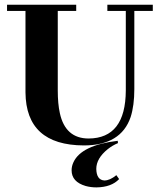

<svg xmlns="http://www.w3.org/2000/svg" viewBox="-20 -606 672 813"><path d="M9.8 -559.6H87.9V-214.8Q89.8 8.8 335 9.8Q492.2 9.8 533.2 -110.4Q548.8 -159.2 548.8 -228.5V-559.6H627V-585.9H434.6V-559.6H512.7V-222.7Q511.7 -20.5 355.5 -19.5Q256.8 -19.5 233.4 -127Q224.6 -167 224.6 -222.7V-559.6H302.7V-585.9H9.8ZM421.9 158.2Q388.7 156.2 387.7 109.4Q387.7 64.5 436.5 25.4Q456.1 9.8 479.5 0L478.5 -9.8Q324.2 8.8 291 81.1Q283.2 97.7 283.2 115.2Q283.2 164.1 342.8 181.6Q364.3 187.5 388.7 187.5Q452.1 186.5 484.4 152.3L472.7 135.7Q445.3 158.2 421.9 158.2Z"/></svg>

Font: Abhaya Libre ExtraBold
Style: Regular
Weight: 800
Designer: Pushpananda Ekanayake, Sol Matas, Pathum Egodawatta
Foundry: Mooniak
Version: Version 1.050 ; ttfautohint (v1.6)